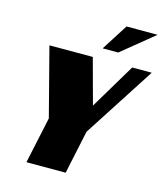

<svg xmlns="http://www.w3.org/2000/svg" viewBox="-122 -933 888 1026"><g transform="rotate(15 322.0 -419.5)"><path d="M644 -635H536L386 -384L318 -635H78L176 -257L121 0H338L389 -240ZM443 -693 622 -839H450L357 -693Z"/></g></svg>

Font: Racing Sans One
Style: Regular
Weight: 400
Designer: Pablo Impallari, Rodrigo Fuenzalida
Foundry: Pablo Impallari, Rodrigo Fuenzalida
Version: Version 1.001